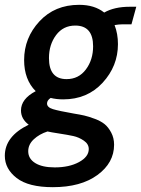

<svg xmlns="http://www.w3.org/2000/svg" viewBox="-64 -526 585 796"><path d="M155 250Q54 250 5 212Q-44 174 -44 120Q-44 39 55 -9Q23 -33 23 -68Q23 -116 84 -148Q36 -196 36 -277Q36 -369 99.5 -437.5Q163 -506 264 -506Q328 -506 368 -474Q410 -498 474 -498H501L481 -425H440Q429 -425 411 -422Q425 -386 425 -343Q425 -252 361.5 -183Q298 -114 198 -114Q170 -114 146 -120Q131 -110 131 -97Q131 -81 155.5 -73.5Q180 -66 243 -55Q268 -51 285.5 -47Q303 -43 328.5 -33.5Q354 -24 369.5 -11.5Q385 1 397 23.5Q409 46 409 74Q409 149 340 199.5Q271 250 155 250ZM248 -420Q198 -420 168.5 -380.5Q139 -341 139 -285Q139 -198 212 -198Q262 -198 292 -238Q322 -278 322 -334Q322 -420 248 -420ZM304 92Q304 71 283.5 57Q263 43 240 38Q217 33 181 27.5Q145 22 133 19Q99 30 76 51.5Q53 73 53 101Q53 132 82 150Q111 168 163 168Q223 168 263.5 146Q304 124 304 92Z"/></svg>

Font: Cabin
Style: SemiBold Italic
Weight: 600
Designer: Pablo Impallari
Foundry: Pablo Impallari. www.impallari.com Igino Marini. www.ikern.com
Version: Version 1.005